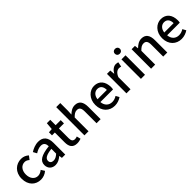

<svg xmlns="http://www.w3.org/2000/svg" viewBox="349 -2309 3833 3833"><g transform="rotate(-45 2265.5 -392.0)"><path d="M311 13C374 13 439 -10 490 -55L442 -131C409 -103 368 -81 322 -81C231 -81 167 -158 167 -275C167 -391 233 -469 326 -469C363 -469 394 -453 424 -426L481 -501C441 -536 390 -564 320 -564C175 -564 48 -458 48 -275C48 -92 162 13 311 13Z M723 13C789 13 848 -20 898 -63H902L911 0H1005V-331C1005 -477 942 -564 805 -564C717 -564 640 -528 583 -492L626 -414C673 -444 727 -470 785 -470C866 -470 889 -414 890 -350C661 -325 561 -264 561 -146C561 -49 628 13 723 13ZM758 -78C709 -78 672 -100 672 -154C672 -216 727 -258 890 -277V-142C845 -101 806 -78 758 -78Z M1336 13C1376 13 1413 3 1444 -7L1423 -92C1407 -85 1383 -79 1364 -79C1307 -79 1284 -113 1284 -179V-458H1427V-550H1284V-702H1188L1175 -550L1089 -544V-458H1169V-180C1169 -64 1212 13 1336 13Z M1547 0H1662V-390C1710 -439 1745 -465 1796 -465C1861 -465 1889 -427 1889 -332V0H2004V-346C2004 -486 1952 -564 1835 -564C1760 -564 1705 -523 1657 -477L1662 -586V-797H1547Z M2397 13C2469 13 2532 -11 2583 -45L2543 -118C2503 -92 2461 -77 2412 -77C2317 -77 2251 -140 2242 -245H2599C2602 -259 2605 -281 2605 -304C2605 -459 2526 -564 2380 -564C2252 -564 2129 -453 2129 -275C2129 -93 2248 13 2397 13ZM2241 -325C2252 -421 2313 -474 2382 -474C2462 -474 2505 -419 2505 -325Z M2733 0H2848V-343C2882 -430 2936 -461 2981 -461C3003 -461 3017 -458 3036 -452L3057 -552C3040 -560 3022 -564 2995 -564C2936 -564 2878 -522 2839 -451H2836L2827 -550H2733Z M3199 -653C3241 -653 3271 -680 3271 -722C3271 -763 3241 -790 3199 -790C3157 -790 3128 -763 3128 -722C3128 -680 3157 -653 3199 -653ZM3142 0H3257V-550H3142Z M3429 0H3544V-390C3592 -439 3627 -465 3678 -465C3743 -465 3771 -427 3771 -332V0H3886V-346C3886 -486 3834 -564 3717 -564C3642 -564 3586 -523 3535 -474H3532L3523 -550H3429Z M4282 13C4354 13 4417 -11 4468 -45L4428 -118C4388 -92 4346 -77 4297 -77C4202 -77 4136 -140 4127 -245H4484C4487 -259 4490 -281 4490 -304C4490 -459 4411 -564 4265 -564C4137 -564 4014 -453 4014 -275C4014 -93 4133 13 4282 13ZM4126 -325C4137 -421 4198 -474 4267 -474C4347 -474 4390 -419 4390 -325Z"/></g></svg>

Font: Noto Sans JP Medium
Style: Regular
Weight: 500
Designer: Ryoko NISHIZUKA  (kana, bopomofo & ideographs); Paul D. Hunt (Latin, Greek & Cyrillic); Sandoll Communications , Soo-you
Foundry: Adobe
Version: Version 2.002;hotconv 1.0.116;makeotfexe 2.5.65601